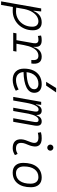

<svg xmlns="http://www.w3.org/2000/svg" viewBox="1228 -2063 1060 3556"><g transform="rotate(90 1758.0 -285.0)"><path d="M71.3 224.6H5.4L44.9 -0.5Q44.9 -0.5 44.4 -0.5L45.4 -2L136.2 -517.6H191.9L178.7 -381.8L177.7 -377H185.1Q210.4 -445.8 263.2 -486.6Q315.9 -527.3 396.5 -527.3Q464.8 -527.3 502.9 -484.9Q541 -442.4 541 -364.7Q541 -284.7 513.7 -216.6Q486.3 -148.4 437.3 -97.7Q388.2 -46.9 322.3 -18.6Q256.3 9.8 179.2 9.8Q146 9.8 109.9 6.8ZM121.1 -55.7Q151.4 -51.3 189.9 -51.3Q271 -51.3 335.4 -91.1Q399.9 -130.9 437.3 -199.7Q474.6 -268.6 474.6 -355Q474.6 -408.2 448 -437.3Q421.4 -466.3 373.5 -466.3Q330.1 -466.3 285.6 -439.5Q241.2 -412.6 204.6 -355.7Q168 -298.8 147.9 -208Z M586.9 0 597.7 -59.6H724.1L779.3 -373.5Q795.4 -466.8 718.8 -466.8Q700.2 -466.8 682.1 -464.4Q664.1 -461.9 646 -456.5L637.7 -515.6Q658.7 -522.5 681.4 -524.9Q704.1 -527.3 728 -527.3Q798.8 -527.3 827.6 -490.5Q856.4 -453.6 846.2 -377H853.5Q872.1 -448.7 917.2 -488Q962.4 -527.3 1030.3 -527.3Q1106 -527.3 1137.9 -478Q1169.9 -428.7 1156.2 -335.4H1090.3Q1098.6 -401.9 1080.3 -434.1Q1062 -466.3 1014.2 -466.3Q970.2 -466.3 931.9 -440.7Q893.6 -415 863.5 -356Q833.5 -296.9 814.5 -196.3L790 -59.6H935.5L924.8 0Z M1463.9 -51.3Q1503.9 -51.3 1549.6 -64.2Q1595.2 -77.1 1637.7 -100.1L1660.2 -47.4Q1613.8 -20.5 1560.8 -5.4Q1507.8 9.8 1459.5 9.8Q1360.8 9.8 1305.9 -45.7Q1251 -101.1 1251 -199.7Q1251 -301.3 1285.9 -374.5Q1320.8 -447.8 1385.5 -487.5Q1450.2 -527.3 1539.6 -527.3Q1614.7 -527.3 1656.7 -491.2Q1698.7 -455.1 1698.7 -390.6Q1698.7 -295.4 1597.2 -245.1Q1495.6 -194.8 1314.5 -190.9Q1317.9 -125 1357.2 -88.1Q1396.5 -51.3 1463.9 -51.3ZM1316.4 -246.6Q1468.3 -250.5 1550.5 -285.9Q1632.8 -321.3 1632.8 -387.7Q1632.8 -424.3 1606.4 -445.3Q1580.1 -466.3 1532.2 -466.3Q1440.9 -466.3 1384 -408Q1327.1 -349.6 1316.4 -246.6ZM1495.1 -609.4 1609.9 -794.9H1691.9L1564.5 -609.4Z M1921.4 -517.6 1912.6 -422.9H1919.4Q1948.2 -527.3 2028.8 -527.3Q2111.8 -527.3 2109.4 -432.6H2116.2Q2147 -527.3 2228.5 -527.3Q2328.6 -527.3 2304.7 -390.6L2235.8 0H2169.9L2239.3 -394.5Q2252.4 -469.7 2202.1 -469.7Q2164.1 -469.7 2134.5 -421.9Q2105 -374 2085.9 -282.7L2035.6 0H1975.1L2044.9 -394.5Q2058.1 -469.7 2007.3 -469.7Q1966.3 -469.7 1935.3 -411.6Q1904.3 -353.5 1884.3 -242.7V-244.1L1841.3 0H1774.9L1866.2 -517.6Z M2831.1 -81.1 2852.5 -31.2Q2824.7 -14.2 2793.9 -2.2Q2763.2 9.8 2723.1 9.8Q2638.7 9.8 2597.2 -31.7Q2555.7 -73.2 2560.5 -153.3Q2563 -189.9 2574.7 -224.6Q2586.4 -259.3 2600.3 -292Q2614.3 -324.7 2621.6 -355Q2635.7 -410.2 2611.3 -438.5Q2586.9 -466.8 2528.3 -466.8Q2481.9 -466.8 2439 -455.6L2428.7 -513.7Q2457.5 -522 2486.3 -524.7Q2515.1 -527.3 2543.9 -527.3Q2632.8 -527.3 2670.2 -480.7Q2707.5 -434.1 2685.5 -345.2Q2677.2 -310.5 2664.3 -280.5Q2651.4 -250.5 2640.4 -221.2Q2629.4 -191.9 2627 -157.7Q2619.6 -51.3 2729 -51.3Q2757.8 -51.3 2779.5 -58.1Q2801.3 -64.9 2831.1 -81.1ZM2714.4 -630.4Q2690.9 -630.4 2674.3 -647Q2657.7 -663.6 2657.7 -687Q2657.7 -710.4 2674.3 -727.1Q2690.9 -743.7 2714.4 -743.7Q2737.8 -743.7 2754.4 -727.1Q2771 -710.4 2771 -687Q2771 -663.6 2754.4 -647Q2737.8 -630.4 2714.4 -630.4Z M3174.8 9.8Q3090.8 9.8 3043.7 -41.5Q2996.6 -92.8 2996.6 -184.1Q2996.6 -346.2 3068.8 -436.8Q3141.1 -527.3 3269.5 -527.3Q3353.5 -527.3 3400.6 -474.9Q3447.8 -422.4 3447.8 -328.6Q3447.8 -168.9 3375.5 -79.6Q3303.2 9.8 3174.8 9.8ZM3187.5 -50.8Q3279.3 -50.8 3330.6 -122.1Q3381.8 -193.4 3381.8 -320.3Q3381.8 -389.2 3350.1 -427.7Q3318.4 -466.3 3260.7 -466.3Q3168 -466.3 3115.5 -395.3Q3063 -324.2 3063 -197.3Q3063 -128.4 3095.7 -89.6Q3128.4 -50.8 3187.5 -50.8Z"/></g></svg>

Font: Cascadia Code Light
Style: Italic
Weight: 300
Italic angle: -10°
Monospace: yes
Designer: Aaron Bell
Foundry: Saja Typeworks
Version: Version 2404.023; ttfautohint (v1.8.4)